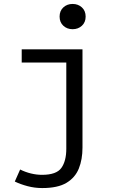

<svg xmlns="http://www.w3.org/2000/svg" viewBox="-20 -736 640 973"><path d="M194 217Q156 217 120 207.5Q84 198 55 184L82 123Q108 136 136.5 143Q165 150 193 150Q266 150 291 115Q316 80 316 18V-419H90V-486H398V12Q398 72 379.5 118Q361 164 317 190.5Q273 217 194 217ZM348 -588Q320 -588 301 -605.5Q282 -623 282 -652Q282 -681 301 -698.5Q320 -716 348 -716Q376 -716 395 -698.5Q414 -681 414 -652Q414 -623 395 -605.5Q376 -588 348 -588Z"/></svg>

Font: SauceCodePro NFM
Style: Regular
Weight: 400
Monospace: yes
Designer: Paul D. Hunt, Teo Tuominen
Foundry: Adobe
Version: Version 2.042;hotconv 1.1.0;makeotfexe 2.6.0;Nerd Fonts 3.3.